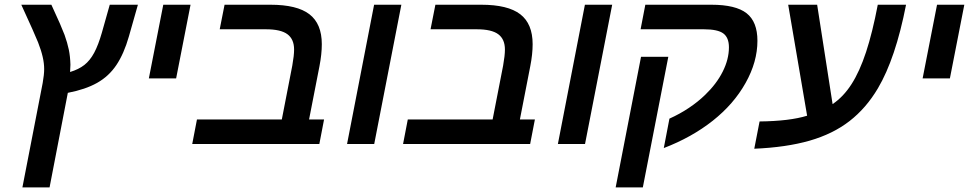

<svg xmlns="http://www.w3.org/2000/svg" viewBox="-20 -624 4216 832"><path d="M273.9 -221.7 194.8 188H77.1L165 -264.6Q171.4 -300.8 171.4 -324.7Q171.4 -349.6 165 -377.4Q158.7 -405.3 145 -440.4Q131.3 -475.1 72.3 -603.5H202.6Q225.1 -555.2 239.3 -522.5Q253.4 -489.7 259.8 -472.7Q272 -438.5 278.1 -409.2Q284.2 -379.9 285.2 -343.8L283.7 -312Q320.8 -323.2 345.5 -342.5Q370.1 -361.8 388.2 -395.5Q406.2 -429.2 421.4 -482.4L455.6 -603.5H577.6L538.6 -466.3Q517.1 -391.1 484.4 -342.3Q451.7 -293.5 400.9 -264.9Q350.1 -236.3 273.9 -221.7Z M805.7 -603.5 743.2 -284.2H625L687.5 -603.5Z M1384.3 -106.4 1363.8 0H813L833.5 -106.4H1201.2L1246.6 -339.8Q1254.4 -383.3 1254.4 -409.2Q1254.4 -454.1 1225.6 -475.6Q1196.8 -497.1 1132.3 -497.1H932.1L953.1 -603.5H1151.9Q1267.1 -603.5 1320.8 -562.3Q1374.5 -521 1374.5 -432.6Q1374.5 -389.2 1364.3 -336.9L1319.3 -106.4Z M1719.2 -603.5 1601.6 0H1483.9L1601.1 -603.5Z M2297.9 -106.4 2277.3 0H1726.6L1747.1 -106.4H2114.7L2160.2 -339.8Q2168 -383.3 2168 -409.2Q2168 -454.1 2139.2 -475.6Q2110.4 -497.1 2045.9 -497.1H1845.7L1866.7 -603.5H2065.4Q2180.7 -603.5 2234.4 -562.3Q2288.1 -521 2288.1 -432.6Q2288.1 -389.2 2277.8 -336.9L2232.9 -106.4Z M2632.8 -603.5 2515.1 0H2397.5L2514.6 -603.5Z M3210.9 -264.6Q3159.7 -172.9 3068.6 -100.8Q2977.5 -28.8 2856.4 17.6L2880.9 -109.9Q2926.3 -130.4 2965.3 -156.5Q3004.4 -182.6 3035.6 -212.9Q3085 -260.3 3111.8 -313.7Q3138.7 -367.2 3138.7 -418.9Q3138.7 -460.9 3114.5 -479Q3090.3 -497.1 3030.3 -497.1H2755.9L2776.4 -603.5H3062.5Q3168 -603.5 3215.1 -566.7Q3262.2 -529.8 3262.2 -447.3Q3262.2 -356 3210.9 -264.6ZM2876 -377.9 2765.6 188H2647.9L2757.8 -377.9Z M3784.2 -241.2Q3733.4 -155.3 3661.4 -99.4Q3589.4 -43.5 3488.3 -14.4Q3387.2 14.6 3248.5 20.5L3271.5 -97.7Q3401.4 -99.1 3477.5 -122.6L3395.5 -603.5H3521L3587.9 -172.9Q3634.8 -204.6 3669.9 -259.3Q3705.1 -314 3732.9 -398.4Q3760.7 -482.9 3783.7 -603.5H3906.2Q3860.8 -370.6 3784.2 -241.2Z M4158.7 -603.5 4096.2 -284.2H3978L4040.5 -603.5Z"/></svg>

Font: Arimo SemiBold
Style: Italic
Weight: 600
Italic angle: -12°
Version: Version 1.33